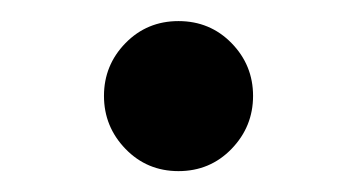

<svg xmlns="http://www.w3.org/2000/svg" viewBox="-20 -148 340 183"><path d="M200.7 -6.1Q180.2 15.1 150.1 15.1Q120.1 15.1 99.6 -6.1Q79.1 -27.3 79.1 -56.6Q79.1 -85.9 99.6 -106.9Q120.1 -127.9 150.1 -127.9Q180.2 -127.9 200.7 -106.9Q221.2 -85.9 221.2 -56.6Q221.2 -27.3 200.7 -6.1Z"/></svg>

Font: SourceSerifPro-Regular
Style: Regular
Weight: 400
Designer: Frank Grießhammer
Foundry: Adobe Systems Incorporated
Version: Version 1.014;PS Version 1.0;hotconv 1.0.73;makeotf.lib2.5.5